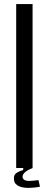

<svg xmlns="http://www.w3.org/2000/svg" viewBox="-20 -820 238 937"><path d="M59 0V-800H139V0ZM48 48Q48 32 62 23Q76 14 93 10L94 -12H133L139 0Q90 19 90 43Q90 51 97.5 57Q105 63 123 63Q132 63 145.5 61.5Q159 60 168 59L175 91Q162 94 145.5 95.5Q129 97 119 97Q84 97 65 84.5Q46 72 48 48Z"/></svg>

Font: Big Shoulders Text
Style: Regular
Weight: 400
Designer: Patric King
Foundry: XO Type Co
Version: Version 1.000; ttfautohint (v1.8.2)